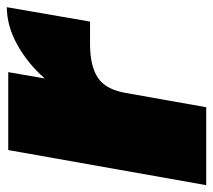

<svg xmlns="http://www.w3.org/2000/svg" viewBox="-50 -558 608 547"><g transform="rotate(-90 253.5 -284.0)"><path d="M263 -231 222 0H0L100 -564H322L304 -460Q347 -509 400.5 -538.5Q454 -568 507 -568L466 -331H403Q340 -331 306.5 -309Q273 -287 263 -231Z"/></g></svg>

Font: Poppins Black
Style: Italic
Weight: 900
Italic angle: -10°
Designer: Ninad Kale (Devanagari), Jonny Pinhorn (Latin)
Foundry: Indian Type Foundry
Version: Version 3.200;PS 1.000;hotconv 16.6.54;makeotf.lib2.5.65590